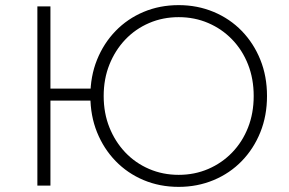

<svg xmlns="http://www.w3.org/2000/svg" viewBox="-20 -725 1127 750"><path d="M126 0V-700H177V-379H357V-332H177V0ZM678 5Q604 5 541 -21.5Q478 -48 431.5 -96Q385 -144 359 -208.5Q333 -273 333 -350Q333 -427 359 -491.5Q385 -556 431.5 -604Q478 -652 541 -678.5Q604 -705 678 -705Q751 -705 814.5 -678.5Q878 -652 924.5 -604Q971 -556 997 -491.5Q1023 -427 1023 -350Q1023 -273 997 -208.5Q971 -144 924.5 -96Q878 -48 814.5 -21.5Q751 5 678 5ZM678 -42Q740 -42 793.5 -65Q847 -88 887 -129.5Q927 -171 949 -227Q971 -283 971 -350Q971 -417 949 -473Q927 -529 887 -570.5Q847 -612 793.5 -635Q740 -658 678 -658Q616 -658 562.5 -635Q509 -612 469.5 -570.5Q430 -529 407.5 -473Q385 -417 385 -350Q385 -283 407.5 -227Q430 -171 469.5 -129.5Q509 -88 562.5 -65Q616 -42 678 -42Z"/></svg>

Font: MOST Montserrat Light
Style: Regular
Weight: 300
Designer: Julieta Ulanovsky
Foundry: Julieta Ulanovsky
Version: Version 8.000;March 11, 2024;FontCreator 15.0.0.2926 64-bit